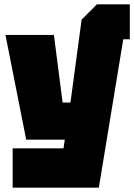

<svg xmlns="http://www.w3.org/2000/svg" viewBox="-20 -720 615 880"><path d="M38 140V-40H271L277 -80H100L5 -560H227L267 -250H303L354 -630L424 -700H575V-540H545L433 140Z"/></svg>

Font: Tektur SemiCondensed Black
Style: Regular
Weight: 900
Width: 4
Designer: Adam Jagosz
Foundry: Adam Jagosz
Version: Version 1.005;gftools[0.9.30]